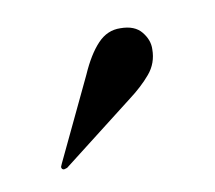

<svg xmlns="http://www.w3.org/2000/svg" viewBox="-36 -677 266 238"><g transform="rotate(-10 97.5 -558.0)"><path d="M76 -588.5Q86.5 -612.5 98.8 -625.5Q111 -638.5 127.5 -638Q145.5 -638 154 -627.5Q162.5 -617 162 -605.5Q162 -588 151 -575Q140 -562 124 -550L32.5 -479Q31 -478.5 29.2 -478Q27.5 -477.5 26 -479Q25 -480.5 25.5 -482Q26 -483.5 27 -485.5Z"/></g></svg>

Font: Fraunces 96pt
Style: Regular
Weight: 400
Version: Version 1.000;[b76b70a41]